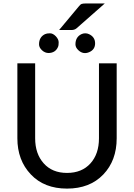

<svg xmlns="http://www.w3.org/2000/svg" viewBox="-20 -1084 777 1112"><path d="M553.2 -283.2V-717.3H655.8V-283.2Q655.8 -154.3 578.1 -73.2Q500 8.3 368.2 8.3Q236.3 8.3 158.7 -73.7Q80.6 -155.8 80.6 -283.2V-717.3H183.6V-283.2Q183.6 -193.4 232.9 -138.2Q282.2 -82.5 368.2 -82.5Q454.1 -82.5 503.9 -137.7Q553.2 -192.4 553.2 -283.2ZM480 -1064H586.9L423.8 -920.4Q411.1 -909.2 390.6 -910.2H322.3L436.5 -1046.9Q445.3 -1058.6 453.6 -1061.5Q461.9 -1064 480 -1064ZM495.6 -886.2Q530.8 -869.6 530.8 -833Q530.8 -796.4 496.1 -781.7Q461.4 -767.1 433.6 -793.5Q417 -809.1 417 -827.1Q417 -869.6 451.7 -886.2Q461.9 -891.1 473.6 -891.1Q485.4 -891.1 495.6 -886.2ZM319.8 -838.9Q320.3 -821.3 315.4 -811Q300.8 -778.3 262.2 -776.9Q240.2 -776.9 223.1 -793Q206.1 -809.1 206.1 -827.1Q206.1 -869.6 240.7 -886.2Q251 -891.1 268.6 -891.1Q286.1 -891.6 303.2 -874Q319.8 -856.4 319.8 -838.9Z"/></svg>

Font: Lato-Medium
Style: Regular
Weight: 500
Designer: Lukasz Dziedzic
Foundry: tyPoland Lukasz Dziedzic
Version: Version 2.006; 2014-01-15